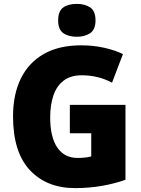

<svg xmlns="http://www.w3.org/2000/svg" viewBox="-20 -957 726 987"><path d="M339 -418H625V-33Q570 -13 503.5 -1.5Q437 10 366 10Q220 10 133.5 -82.5Q47 -175 47 -359Q47 -472 87.5 -554Q128 -636 206 -680Q284 -724 397 -724Q460 -724 515.5 -711.5Q571 -699 612 -679L556 -532Q485 -570 400 -570Q343 -570 307 -542.5Q271 -515 254.5 -466Q238 -417 238 -354Q238 -252 274.5 -198.5Q311 -145 380 -145Q396 -145 416 -147Q436 -149 449 -153V-272H339ZM375 -937Q417 -937 444 -918.5Q471 -900 471 -852Q471 -805 443.5 -786.5Q416 -768 375 -768Q332 -768 305.5 -786.5Q279 -805 279 -852Q279 -900 305 -918.5Q331 -937 375 -937Z"/></svg>

Font: Noto Sans Gurmukhi UI SemiCondensed Black
Style: Regular
Weight: 900
Width: 4
Designer: Jelle Bosma - Monotype Design Team
Foundry: Monotype Imaging Inc.
Version: Version 2.004; ttfautohint (v1.8.4.7-5d5b)